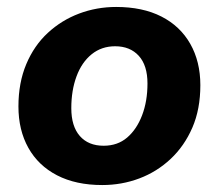

<svg xmlns="http://www.w3.org/2000/svg" viewBox="-20 -521 629 552"><path d="M274 11Q198 11 144 -17Q90 -45 61.5 -96Q33 -147 33 -215Q33 -283 55.5 -336.5Q78 -390 117.5 -426.5Q157 -463 207.5 -482Q258 -501 314 -501Q390 -501 444 -473.5Q498 -446 527 -395Q556 -344 556 -276Q556 -207 533 -154Q510 -101 470.5 -64Q431 -27 380.5 -8Q330 11 274 11ZM278 -102Q318 -102 345.5 -125.5Q373 -149 388.5 -189.5Q404 -230 404 -281Q404 -333 379 -360.5Q354 -388 311 -388Q272 -388 243.5 -365Q215 -342 200 -301.5Q185 -261 185 -210Q185 -158 209.5 -130Q234 -102 278 -102Z"/></svg>

Font: Nunito Sans 12pt ExtraLight ExtraBold
Style: Italic
Weight: 800
Italic angle: -9°
Version: Version 3.101;gftools[0.9.27]